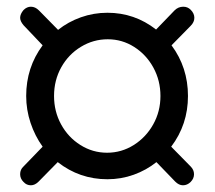

<svg xmlns="http://www.w3.org/2000/svg" viewBox="-20 -531 640 572"><path d="M40 -12Q40 -26 50 -35L107 -94Q84 -126 71 -165Q58 -204 58 -245Q58 -330 107 -396L50 -456Q40 -468 40 -478Q40 -489 50 -501Q60 -511 72 -511Q85 -511 96 -500L153 -442Q183 -466 221 -479.5Q259 -493 300 -493Q381 -493 445 -443L500 -500Q511 -511 526 -511Q539 -511 548 -502Q559 -491 559 -478Q559 -465 548 -454L491 -396Q540 -330 540 -245Q540 -160 490 -94L548 -35Q558 -25 558 -12Q558 1 548 11Q538 21 525 21Q513 21 502 10L446 -48Q416 -24 378.5 -10.5Q341 3 300 3Q217 3 152 -48L95 10Q84 21 72 21Q59 21 50 11Q40 1 40 -12ZM458 -245Q458 -291 437 -329.5Q416 -368 380 -391Q344 -414 301 -414Q258 -414 221 -391.5Q184 -369 162.5 -330.5Q141 -292 141 -245Q141 -199 162 -160.5Q183 -122 219.5 -99Q256 -76 299 -76Q342 -76 378.5 -99Q415 -122 436.5 -160.5Q458 -199 458 -245Z"/></svg>

Font: SN Pro
Style: Regular
Weight: 400
Designer: Tobias Whetton
Foundry: Supernotes
Version: Version 1.003